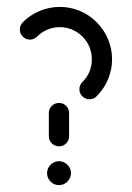

<svg xmlns="http://www.w3.org/2000/svg" viewBox="-20 -539 384 559"><path d="M117 -34.8Q117 -48.9 127.2 -59.3Q137.4 -69.6 151.9 -69.6Q165.9 -69.6 176.3 -59.3Q186.7 -48.9 186.7 -34.8Q186.7 -20.7 176.3 -10.4Q165.9 0 151.9 0Q137.4 0 127.2 -10.4Q117 -20.7 117 -34.8ZM151.9 -239.3Q164.1 -239.3 172.6 -230.7Q181.1 -222.2 181.1 -210V-142.2Q181.1 -130 172.6 -121.5Q164.1 -113 151.9 -113Q139.6 -113 130.9 -121.5Q122.2 -130 122.2 -142.2V-210Q122.2 -222.2 130.9 -230.7Q139.6 -239.3 151.9 -239.3ZM67.4 -423.7Q54.8 -423.7 46.3 -432.4Q37.8 -441.1 37.8 -453.3Q37.8 -465.6 46.3 -474.1Q68.5 -496.3 96.5 -507.6Q124.4 -518.9 154.1 -518.9Q183.7 -518.9 211.7 -507.6Q239.6 -496.3 261.5 -474.1Q283.3 -452.2 294.8 -424.3Q306.3 -396.3 306.3 -366.3Q306.3 -336.7 294.8 -308.7Q283.3 -280.7 261.1 -258.5Q253.3 -250 240.4 -250Q228.5 -250 219.8 -258.5Q211.1 -267 211.1 -279.3Q211.1 -291.5 220 -300.4Q233.7 -313.7 240.6 -330.7Q247.4 -347.8 247.4 -366.3Q247.4 -384.4 240.6 -401.7Q233.7 -418.9 220 -432.6Q206.7 -445.9 189.4 -453Q172.2 -460 154.1 -460Q135.9 -460 118.7 -453Q101.5 -445.9 88.1 -432.6Q79.3 -423.7 67.4 -423.7Z"/></svg>

Font: 26F Galaxy Hebrew Medium
Style: Regular
Weight: 500
Designer: C₂₉H₂₅N₃O₅
Version: Version 1.000